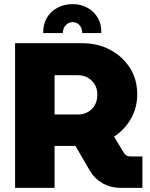

<svg xmlns="http://www.w3.org/2000/svg" viewBox="-20 -909 724 929"><path d="M331 -889Q372 -889 404 -871Q436 -853 454 -821.5Q472 -790 470 -749H378Q378 -772 365 -787Q352 -802 331 -802Q311 -802 297.5 -786.5Q284 -771 284 -749H189Q188 -790 206 -821.5Q224 -853 257 -871Q290 -889 331 -889ZM53 0V-700H378Q452 -700 512 -668.5Q572 -637 608 -581.5Q644 -526 644 -452Q644 -388 613.5 -334.5Q583 -281 532 -248L579 -170Q585 -161 592.5 -156.5Q600 -152 613 -152H669V0H565Q515 0 476 -22.5Q437 -45 416 -81L345 -203Q339 -203 333 -203Q327 -203 322 -203H244V0ZM244 -355H358Q383 -355 404.5 -366.5Q426 -378 438.5 -400Q451 -422 451 -451Q451 -480 438 -501Q425 -522 404 -533.5Q383 -545 358 -545H244Z"/></svg>

Font: MuseoModerno Thin ExtraBold
Style: Regular
Weight: 800
Version: Version 1.002